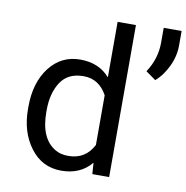

<svg xmlns="http://www.w3.org/2000/svg" viewBox="-84 -841 906 933"><g transform="rotate(10 368.5 -375.0)"><path d="M423.3 -387.7Q383.3 -461.4 306.6 -461.4Q230 -461.4 193.8 -406.2Q158.2 -351.1 158.2 -268.6V-258.3Q158.2 -127 236.3 -82Q263.2 -66.4 300.8 -66.9Q384.3 -66.9 423.3 -142.6ZM67.9 -258.3V-268.6Q67.9 -388.2 126 -463.4Q184.1 -538.1 276.9 -538.1Q370.1 -538.1 423.3 -476.1V-750H513.7V0H430.7L426.8 -55.7Q373 9.8 278.3 9.8Q183.6 9.8 126 -66.9Q67.9 -143.6 67.9 -258.3ZM648.9 -687V-760.3H737.3V-688.5Q737.3 -613.3 688.5 -543Q672.9 -520.5 652.3 -502.9L603 -538.1Q648.9 -607.4 648.9 -687Z"/></g></svg>

Font: RobotoMono-Regular
Style: Regular
Weight: 400
Designer: Google
Version: Version 2.000985; 2015; ttfautohint (v1.3)